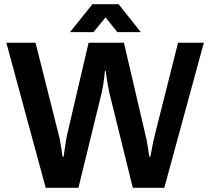

<svg xmlns="http://www.w3.org/2000/svg" viewBox="-20 -888 994 908"><path d="M196 0 10 -686H148L259 -245Q262 -235 265 -217.5Q268 -200 271 -181Q274 -162 276 -147H281Q283 -163 286 -182.5Q289 -202 291.5 -219Q294 -236 296 -245L399 -686H566L669 -245Q672 -235 675 -217.5Q678 -200 681 -181Q684 -162 686 -147H691Q694 -162 697.5 -180.5Q701 -199 704.5 -216.5Q708 -234 711 -245L822 -686H944L757 0H608L497 -450Q494 -464 490.5 -482.5Q487 -501 484.5 -519.5Q482 -538 480 -552H476Q475 -537 472.5 -517.5Q470 -498 467 -480Q464 -462 461 -450L351 0ZM311 -736 417 -868H541L646 -736H535L451 -841L507 -840L422 -736Z"/></svg>

Font: Archivo Variable SemiBold
Style: Regular
Weight: 600
Designer: Hector Gatti
Foundry: Omnibus-Type
Version: Version 2.001